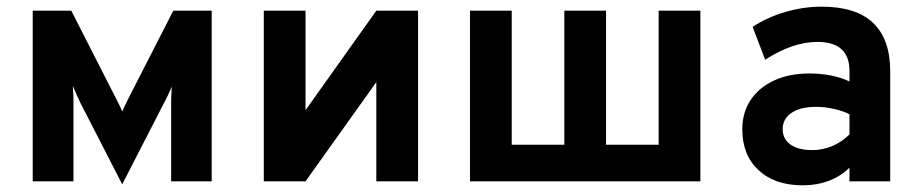

<svg xmlns="http://www.w3.org/2000/svg" viewBox="-20 -543 2752 575"><path d="M346 9 221 -234.5Q215.5 -246 209.2 -259.8Q203 -273.5 198 -286Q199 -275 199.5 -262.2Q200 -249.5 200 -238V0H78V-511H193.5L327 -249Q333.5 -236.5 338.2 -226.8Q343 -217 346 -209Q349.5 -217 354.2 -226.8Q359 -236.5 365 -249L499 -511H614V0H492.5V-229Q492.5 -240 493 -256.2Q493.5 -272.5 494.5 -283.5Q489 -271 482.5 -257Q476 -243 469.5 -231.5Z M770 0V-511H895V-213L1107 -511H1232V0H1107V-297L895 0Z M1387.5 0V-511H1512.5V-109.5H1670V-511H1795V-109.5H1952.5V-511H2077.5V0Z M2384 12Q2300.5 12 2251.8 -33.2Q2203 -78.5 2203 -156Q2203 -206 2228.2 -243.8Q2253.5 -281.5 2298.8 -302.2Q2344 -323 2404.5 -323Q2438 -323 2469.2 -316.8Q2500.5 -310.5 2524 -299V-331Q2524 -374 2499.8 -395.8Q2475.5 -417.5 2428.5 -417.5Q2391 -417.5 2351.5 -404Q2312 -390.5 2271.5 -364L2234 -462.5Q2278 -491.5 2332 -507.2Q2386 -523 2441 -523Q2544 -523 2595 -474.2Q2646 -425.5 2646 -329V0H2524V-41Q2498 -15 2462.2 -1.5Q2426.5 12 2384 12ZM2413 -93.5Q2444 -93.5 2472.8 -105.8Q2501.5 -118 2524 -140.5V-201Q2502.5 -211.5 2476.2 -217.2Q2450 -223 2424 -223Q2377.5 -223 2350.8 -205.2Q2324 -187.5 2324 -156Q2324 -126.5 2347.5 -110Q2371 -93.5 2413 -93.5Z"/></svg>

Font: Undotted
Style: Bold
Weight: 700
Designer: Delve Withrington, Dave Bailey, Thomas Jockin
Foundry: Delve Fonts LLC
Version: Version 4.000